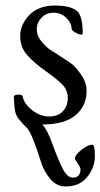

<svg xmlns="http://www.w3.org/2000/svg" viewBox="-20 -434 363 694"><path d="M30 -83Q30 -92 45.5 -92Q61 -92 62 -85Q67 -59 96 -36Q125 -13 157.5 -13Q190 -13 207.5 -32Q225 -51 225 -79Q225 -107 207 -126.5Q189 -146 146.5 -176Q104 -206 78.5 -234.5Q53 -263 53 -304Q53 -345 86 -379.5Q119 -414 179 -414Q239 -414 262 -391Q279 -370 279 -313Q279 -309 272 -309Q265 -309 252 -316.5Q239 -324 239 -330Q238 -352 219 -370Q200 -388 173.5 -388Q147 -388 130 -370Q113 -352 113 -328Q113 -304 130 -284Q147 -264 159.5 -255.5Q172 -247 197.5 -231Q223 -215 238 -204Q253 -193 273 -164.5Q293 -136 293 -106Q293 -51 253 -17.5Q213 16 133 16Q151 35 169 85Q187 135 204.5 171.5Q222 208 243 208Q271 208 271 177Q271 171 261 157Q251 143 251 139Q251 126 274.5 107.5Q298 89 314 89Q323 89 323 130Q323 171 295.5 205.5Q268 240 217 240Q184 240 161 212Q138 184 127.5 149.5Q117 115 102 76Q87 37 76.5 27.5Q66 18 52.5 2Q39 -14 35.5 -28Q32 -42 30 -83Z"/></svg>

Font: EB Garamond
Style: Regular
Weight: 400
Version: Version 0.012